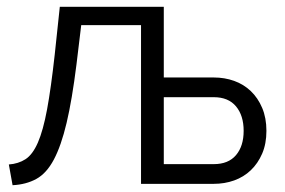

<svg xmlns="http://www.w3.org/2000/svg" viewBox="-20 -541 838 565"><path d="M6 -57Q34 -59 55 -72.5Q76 -86 91.5 -121.5Q107 -157 118.5 -219Q130 -281 141 -380L156 -521H462V-313H609Q641 -313 669 -303Q697 -293 718 -273Q739 -253 751.5 -223.5Q764 -194 764 -156Q764 -118 751.5 -89Q739 -60 718 -40Q697 -20 669 -10Q641 0 609 0H395V-467H219L205 -351Q192 -247 176 -179.5Q160 -112 138.5 -71.5Q117 -31 87 -14.5Q57 2 17 4ZM609 -58Q652 -58 674.5 -84.5Q697 -111 697 -156Q697 -201 674.5 -228Q652 -255 609 -255H462V-58Z"/></svg>

Font: Oxford Sans
Style: Regular
Weight: 400
Designer: Matt McInerney, Pablo Impallari, Rodrigo Fuenzalida
Foundry: Matt McInerney, Pablo Impallari, Rodrigo Fuenzalida
Version: Version 3.000g; ttfautohint (v1.5) -l 8 -r 28 -G 28 -x 14 -D